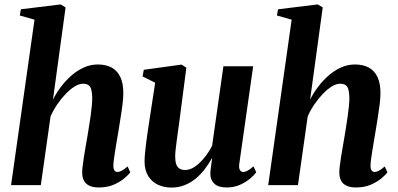

<svg xmlns="http://www.w3.org/2000/svg" viewBox="-20 -837 1798 868"><path d="M426.5 10.5Q400 10.5 383.2 2.2Q366.5 -6 359 -21.2Q351.5 -36.5 351.5 -58Q351.5 -69 353.8 -87.5Q356 -106 359.5 -128.5Q363 -151 367.2 -174.8Q371.5 -198.5 375 -219.5Q378.5 -242.5 382.5 -266.2Q386.5 -290 389.8 -313.5Q393 -337 395 -358Q397 -379 397 -395.5Q396.5 -419 392.5 -432.8Q388.5 -446.5 379.5 -452.5Q370.5 -458.5 355.5 -458.5Q337.5 -458.5 317.2 -446Q297 -433.5 276.8 -412.2Q256.5 -391 238.5 -364.8Q220.5 -338.5 208.5 -310.5L164.5 0H30L136 -748L69.5 -767L74.5 -795L254 -817L276.5 -803.5L219.5 -387Q235 -417.5 256.5 -445.8Q278 -474 304 -496.5Q330 -519 359.8 -532.2Q389.5 -545.5 422.5 -545.5Q459 -545.5 484.8 -531.5Q510.5 -517.5 524 -488.8Q537.5 -460 537.5 -416.5Q537.5 -395.5 534 -366.2Q530.5 -337 525.2 -305Q520 -273 515.5 -244.5Q512 -225 508.5 -203.2Q505 -181.5 501.5 -160.5Q498 -139.5 495.5 -121Q493 -102.5 492.5 -89Q492.5 -72 498 -65.8Q503.5 -59.5 510.5 -59.5Q519.5 -59.5 530.2 -65.2Q541 -71 557 -84.5L569 -57.5Q561.5 -47.5 542.5 -31.2Q523.5 -15 494.5 -2.2Q465.5 10.5 426.5 10.5Z M754.5 11Q721.5 11 694.2 -1.8Q667 -14.5 650.5 -40.5Q634 -66.5 633.5 -106Q633.5 -122 635.5 -143.5Q637.5 -165 640.5 -189.2Q643.5 -213.5 647 -237Q650.5 -260.5 653.5 -280L681.5 -463L624.5 -491.5L630 -521.5L801 -545L822.5 -531L790.5 -285.5Q787.5 -265.5 784.5 -242.5Q781.5 -219.5 778.5 -198Q775.5 -176.5 773.8 -158.8Q772 -141 772 -130Q772 -108 776.8 -94.5Q781.5 -81 791.5 -74.8Q801.5 -68.5 817 -68.5Q840 -68.5 862.5 -84.5Q885 -100.5 905 -125.5Q925 -150.5 939 -178.5L990 -537.5H1124.5L1061.5 -94.5Q1059.5 -76.5 1064.8 -68Q1070 -59.5 1079.5 -59.5Q1088.5 -59.5 1099.5 -65.5Q1110.5 -71.5 1126 -85L1138.5 -58Q1129.5 -45.5 1110.5 -29.5Q1091.5 -13.5 1064.8 -1.5Q1038 10.5 1005 10.5Q967.5 10.5 949.8 -5.8Q932 -22 931 -48Q930.5 -52 931.2 -60Q932 -68 933.2 -78.5Q934.5 -89 936 -100Q937.5 -111 939 -120.5L937.5 -121Q924 -96.5 906 -72.8Q888 -49 865.5 -30.2Q843 -11.5 815.2 -0.2Q787.5 11 754.5 11Z M1589 10.5Q1562.5 10.5 1545.8 2.2Q1529 -6 1521.5 -21.2Q1514 -36.5 1514 -58Q1514 -69 1516.2 -87.5Q1518.5 -106 1522 -128.5Q1525.5 -151 1529.8 -174.8Q1534 -198.5 1537.5 -219.5Q1541 -242.5 1545 -266.2Q1549 -290 1552.2 -313.5Q1555.5 -337 1557.5 -358Q1559.5 -379 1559.5 -395.5Q1559 -419 1555 -432.8Q1551 -446.5 1542 -452.5Q1533 -458.5 1518 -458.5Q1500 -458.5 1479.8 -446Q1459.5 -433.5 1439.2 -412.2Q1419 -391 1401 -364.8Q1383 -338.5 1371 -310.5L1327 0H1192.5L1298.5 -748L1232 -767L1237 -795L1416.5 -817L1439 -803.5L1382 -387Q1397.5 -417.5 1419 -445.8Q1440.5 -474 1466.5 -496.5Q1492.5 -519 1522.2 -532.2Q1552 -545.5 1585 -545.5Q1621.5 -545.5 1647.2 -531.5Q1673 -517.5 1686.5 -488.8Q1700 -460 1700 -416.5Q1700 -395.5 1696.5 -366.2Q1693 -337 1687.8 -305Q1682.5 -273 1678 -244.5Q1674.5 -225 1671 -203.2Q1667.5 -181.5 1664 -160.5Q1660.5 -139.5 1658 -121Q1655.5 -102.5 1655 -89Q1655 -72 1660.5 -65.8Q1666 -59.5 1673 -59.5Q1682 -59.5 1692.8 -65.2Q1703.5 -71 1719.5 -84.5L1731.5 -57.5Q1724 -47.5 1705 -31.2Q1686 -15 1657 -2.2Q1628 10.5 1589 10.5Z"/></svg>

Font: Merriweather 72pt
Style: Bold Italic
Weight: 700
Italic angle: -7.8°
Version: Version 2.101